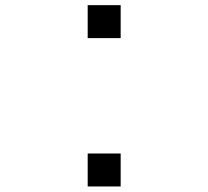

<svg xmlns="http://www.w3.org/2000/svg" viewBox="-20 -832 790 728"><path d="M312.5 -125V-250H437.5V-125ZM312.5 -687.5V-812.5H437.5V-687.5Z"/></svg>

Font: Better VCR
Style: Regular
Weight: 400
Designer: artdzyk
Foundry: https://fontstruct.com
Version: Version 1.0